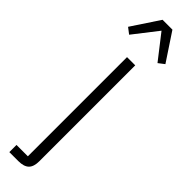

<svg xmlns="http://www.w3.org/2000/svg" viewBox="-345 -733 909 909"><g transform="rotate(45 110.0 -278.0)"><path d="M7 200V152H83V-512H138V130Q138 167 121 183.5Q104 200 67 200ZM77 -756H143L235 -617L205 -594L110 -716L15 -594L-15 -617Z"/></g></svg>

Font: IBM Plex Sans Condensed Light
Style: Regular
Weight: 300
Width: 3
Designer: Mike Abbink, Paul van der Laan, Pieter van Rosmalen
Foundry: Bold Monday
Version: Version 3.201